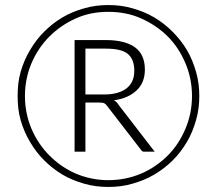

<svg xmlns="http://www.w3.org/2000/svg" viewBox="-20 -735 860 762"><path d="M50 -354C50 -321 53 -289 62 -258C71 -227 83 -199 99 -172C115 -145 133 -121 155 -99C177 -77 201 -58 228 -42C255 -26 283 -15 314 -6C345 3 377 7 410 7C443 7 475 3 506 -6C537 -15 565 -26 592 -42C619 -58 644 -77 666 -99C688 -121 706 -145 722 -172C738 -199 749 -227 758 -258C767 -289 771 -321 771 -354C771 -387 767 -419 758 -450C749 -481 738 -509 722 -536C706 -563 687 -587 665 -609C643 -631 619 -650 592 -666C565 -682 537 -693 506 -702C475 -711 443 -715 410 -715C377 -715 345 -711 314 -702C283 -693 255 -682 228 -666C201 -650 177 -631 155 -609C133 -587 115 -563 99 -536C83 -509 71 -481 62 -450C53 -419 50 -387 50 -354ZM79 -354C79 -400 88 -444 105 -484C122 -524 146 -560 176 -590C206 -620 241 -644 281 -662C321 -680 364 -688 410 -688C456 -688 500 -680 540 -662C580 -644 616 -620 646 -590C676 -560 699 -524 716 -484C733 -444 742 -400 742 -354C742 -308 733 -264 716 -224C699 -184 676 -148 646 -118C616 -88 580 -63 540 -46C500 -29 456 -20 410 -20C364 -20 321 -29 281 -46C241 -63 206 -88 176 -118C146 -148 122 -184 105 -224C88 -264 79 -308 79 -354ZM319 -328H374C383 -328 390 -327 394 -325C398 -323 401 -320 404 -316L539 -141C541 -138 544 -135 546 -134C548 -133 551 -133 554 -133H594L452 -317C449 -322 446 -326 443 -329C440 -332 436 -335 432 -337C471 -342 501 -356 523 -377C545 -398 555 -426 555 -459C555 -498 542 -528 516 -547C490 -566 451 -576 400 -576H276V-133H319ZM319 -360V-542H400C439 -542 468 -536 486 -522C504 -508 513 -485 513 -454C513 -424 503 -401 483 -385C463 -369 433 -360 393 -360Z"/></svg>

Font: SVN-Aleo
Style: Light
Weight: 300
Designer: Alessio Laiso
Version: Version 1.2.2